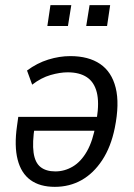

<svg xmlns="http://www.w3.org/2000/svg" viewBox="-20 -717 520 746"><path d="M193 9Q135 9 98.5 -17.5Q62 -44 48.5 -97Q35 -150 46 -227L51 -263H372L364 -209H96L115 -227Q105 -163 110.5 -124Q116 -85 137.5 -68Q159 -51 195 -51Q231 -51 263 -70Q295 -89 318 -129.5Q341 -170 352 -234L356 -256Q366 -319 356 -358.5Q346 -398 317.5 -417Q289 -436 243 -436Q213 -436 176.5 -425.5Q140 -415 105 -388L85 -443Q124 -472 167.5 -485.5Q211 -499 253 -499Q324 -499 369 -468.5Q414 -438 429.5 -376Q445 -314 426 -220Q411 -146 377 -94.5Q343 -43 296.5 -17Q250 9 193 9ZM315 -616 328 -697H408L396 -616ZM164 -616 176 -697H257L244 -616Z"/></svg>

Font: Nunito Sans 10pt Condensed
Style: Italic
Weight: 400
Width: 3
Italic angle: -9°
Designer: Vernon Adams
Foundry: Vernon Adams
Version: Version 3.101;gftools[0.9.27]